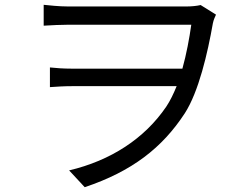

<svg xmlns="http://www.w3.org/2000/svg" viewBox="-20 -738 1040 800"><path d="M162 -718V-631C199 -633 233 -635 265 -635C333 -635 716 -635 777 -635C769 -578 757 -513 740 -452H277C246 -452 215 -454 188 -457V-375C218 -377 246 -379 280 -379H716C703 -347 689 -318 673 -294C582 -160 441 -69 268 -28L333 42C530 -24 656 -122 750 -266C808 -356 845 -516 867 -641C870 -656 876 -668 880 -677L816 -717C799 -713 777 -711 755 -711C705 -711 332 -711 265 -711C224 -711 183 -716 162 -718Z"/></svg>

Font: Noto Sans Mono CJK SC
Style: Regular
Weight: 400
Designer: Ryoko NISHIZUKA 西塚涼子 (kana, bopomofo & ideographs); Paul D. Hunt (Latin, Greek & Cyrillic); Sandoll Communications 산돌커뮤니
Foundry: Adobe
Version: Version 2.004;hotconv 1.0.118;makeotfexe 2.5.65603